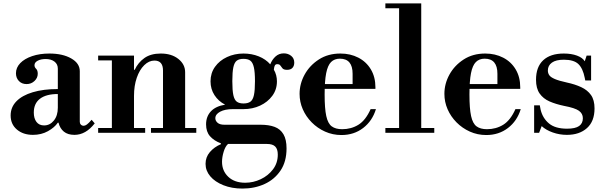

<svg xmlns="http://www.w3.org/2000/svg" viewBox="-20 -774 3524 1119"><path d="M172 12Q115 12 78.5 -19Q42 -50 42 -101Q42 -149 75.5 -183.5Q109 -218 171 -236.5Q233 -255 317 -255V-374Q317 -400 297.5 -415Q278 -430 246 -430Q218 -430 199.5 -420Q181 -410 181 -394Q181 -382 190.5 -373Q200 -364 200 -344Q200 -320 181 -302Q162 -284 135 -284Q107 -284 90 -302Q73 -320 73 -347Q73 -380 98 -406Q123 -432 167.5 -447Q212 -462 268 -462Q345 -462 395 -433.5Q445 -405 445 -359V-64Q445 -54 451.5 -47.5Q458 -41 468 -41Q476 -41 486.5 -48.5Q497 -56 514 -76L532 -55Q480 12 414 12Q375 12 352 -7Q329 -26 321 -59H317Q298 -31 259.5 -9.5Q221 12 172 12ZM237 -43Q271 -43 294 -71.5Q317 -100 317 -146V-226Q249 -226 213 -198.5Q177 -171 177 -118Q177 -84 192.5 -63.5Q208 -43 237 -43Z M930 -15V-363Q930 -421 880 -421Q848 -421 820.5 -394Q793 -367 777 -320.5Q761 -274 761 -215L741 -367H765Q785 -410 822 -436Q859 -462 917 -462Q980 -462 1019.5 -430.5Q1059 -399 1059 -353V-15ZM552 0V-28H826V0ZM632 -15V-434H761V-15ZM860 0V-28H1124V0ZM552 -422V-450H761V-422Z M1393 325Q1331 325 1282 305.5Q1233 286 1205.5 253.5Q1178 221 1178 181Q1178 142 1203 112.5Q1228 83 1268 66V62Q1227 46 1204 20Q1181 -6 1181 -49Q1181 -95 1209 -125Q1237 -155 1292 -164Q1253 -184 1230 -219.5Q1207 -255 1207 -300Q1207 -348 1233 -384.5Q1259 -421 1303 -441.5Q1347 -462 1399 -462Q1447 -462 1488 -445.5Q1529 -429 1555 -399Q1566 -427 1586 -445Q1606 -463 1634 -463Q1659 -463 1677 -448.5Q1695 -434 1695 -409Q1695 -390 1684.5 -378.5Q1674 -367 1653 -367Q1634 -367 1626.5 -375.5Q1619 -384 1614 -392Q1609 -400 1596 -400Q1587 -400 1582.5 -393.5Q1578 -387 1576 -368Q1585 -353 1589.5 -335.5Q1594 -318 1594 -300Q1594 -252 1567 -215.5Q1540 -179 1496 -158.5Q1452 -138 1399 -138H1337Q1291 -138 1263 -123Q1235 -108 1235 -85Q1235 -70 1248 -58.5Q1261 -47 1288 -47H1499Q1547 -47 1580.5 -34.5Q1614 -22 1632 8.5Q1650 39 1650 91Q1650 168 1615 220Q1580 272 1522 298.5Q1464 325 1393 325ZM1409 291Q1456 291 1499.5 270.5Q1543 250 1571 213Q1599 176 1599 127Q1599 95 1584 80Q1569 65 1536 65H1309Q1293 79 1283.5 110.5Q1274 142 1274 169Q1274 222 1310.5 256.5Q1347 291 1409 291ZM1399 -171Q1425 -171 1439.5 -181.5Q1454 -192 1460 -220Q1466 -248 1466 -300Q1466 -354 1459.5 -382Q1453 -410 1439 -420.5Q1425 -431 1399 -431Q1374 -431 1360 -420.5Q1346 -410 1340 -382Q1334 -354 1334 -301Q1334 -247 1340 -219.5Q1346 -192 1360 -181.5Q1374 -171 1399 -171Z M1970 13Q1919 13 1874.5 -7Q1830 -27 1796.5 -61Q1763 -95 1744.5 -137.5Q1726 -180 1726 -227Q1726 -286 1755.5 -339.5Q1785 -393 1838.5 -427.5Q1892 -462 1964 -462Q2022 -462 2068.5 -438Q2115 -414 2141.5 -369.5Q2168 -325 2168 -265V-256H1828V-284H2035V-344Q2035 -432 1961 -432Q1929 -432 1909.5 -412.5Q1890 -393 1881 -347.5Q1872 -302 1872 -223Q1872 -142 1881.5 -98Q1891 -54 1913.5 -37.5Q1936 -21 1974 -21Q2027 -21 2069 -47Q2111 -73 2140 -138H2171Q2150 -69 2096.5 -28Q2043 13 1970 13Z M2306 -15V-738H2435V-15ZM2226 0V-28H2511V0ZM2226 -726V-754H2435V-726Z M2814 13Q2763 13 2718.5 -7Q2674 -27 2640.5 -61Q2607 -95 2588.5 -137.5Q2570 -180 2570 -227Q2570 -286 2599.5 -339.5Q2629 -393 2682.5 -427.5Q2736 -462 2808 -462Q2866 -462 2912.5 -438Q2959 -414 2985.5 -369.5Q3012 -325 3012 -265V-256H2672V-284H2879V-344Q2879 -432 2805 -432Q2773 -432 2753.5 -412.5Q2734 -393 2725 -347.5Q2716 -302 2716 -223Q2716 -142 2725.5 -98Q2735 -54 2757.5 -37.5Q2780 -21 2818 -21Q2871 -21 2913 -47Q2955 -73 2984 -138H3015Q2994 -69 2940.5 -28Q2887 13 2814 13Z M3284 12Q3241 12 3201.5 -2Q3162 -16 3137 -39L3122 0H3093V-160H3126L3131 -134Q3143 -85 3179.5 -54.5Q3216 -24 3285 -24Q3333 -24 3355 -39.5Q3377 -55 3377 -85Q3377 -112 3354 -128.5Q3331 -145 3267 -157Q3219 -167 3182.5 -183Q3146 -199 3125 -229Q3104 -259 3104 -309Q3104 -384 3146 -423Q3188 -462 3266 -462Q3310 -462 3342.5 -450Q3375 -438 3388 -417L3399 -450H3425V-305H3391L3388 -320Q3377 -376 3350.5 -401Q3324 -426 3266 -426Q3220 -426 3196.5 -409Q3173 -392 3173 -363Q3173 -348 3181 -336Q3189 -324 3213.5 -313.5Q3238 -303 3284 -293Q3331 -283 3367.5 -266Q3404 -249 3424.5 -220Q3445 -191 3445 -142Q3445 -67 3401 -27.5Q3357 12 3284 12Z"/></svg>

Font: Libre Bodoni SemiBold
Style: Regular
Weight: 600
Designer: Pablo Impallari, Rodrigo Fuenzalida
Foundry: Impallari Type
Version: Version 2.005;gftools[0.9.23]